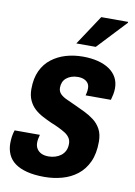

<svg xmlns="http://www.w3.org/2000/svg" viewBox="-84 -779 595 845"><g transform="rotate(10 213.5 -356.0)"><path d="M174 12Q129 12 96 3.5Q63 -5 42 -20.5Q21 -36 11 -58.5Q1 -81 1 -108Q1 -123 3 -137.5Q5 -152 10 -167H123Q120 -156 118.5 -147.5Q117 -139 117 -131Q117 -115 124.5 -103.5Q132 -92 145 -86Q158 -80 177 -80Q192 -80 206.5 -84.5Q221 -89 232 -97.5Q243 -106 249.5 -119Q256 -132 256 -150Q256 -166 248 -177.5Q240 -189 227 -197Q214 -205 197.5 -213Q181 -221 163 -228Q143 -237 123 -247.5Q103 -258 87 -272.5Q71 -287 61 -308.5Q51 -330 51 -359Q51 -407 67 -441Q83 -475 111 -496.5Q139 -518 174.5 -528.5Q210 -539 251 -539Q287 -539 317 -531.5Q347 -524 368.5 -509.5Q390 -495 401.5 -474Q413 -453 413 -426Q413 -412 410 -397.5Q407 -383 404 -373H291Q295 -388 295.5 -394.5Q296 -401 296 -405Q296 -419 289.5 -428Q283 -437 271.5 -442Q260 -447 244 -447Q228 -447 215 -442.5Q202 -438 192.5 -430Q183 -422 178.5 -411Q174 -400 174 -387Q174 -370 185 -359Q196 -348 214.5 -340Q233 -332 254 -322Q276 -312 298.5 -301Q321 -290 340.5 -275Q360 -260 372 -237.5Q384 -215 384 -182Q384 -129 367 -92Q350 -55 320.5 -32Q291 -9 253 1.5Q215 12 174 12ZM211 -591 299 -724H419V-720L298 -591Z"/></g></svg>

Font: Archivo Condensed
Style: Bold Italic
Weight: 700
Width: 3
Italic angle: -10°
Designer: Hector Gatti
Foundry: Omnibus-Type
Version: Version 2.001